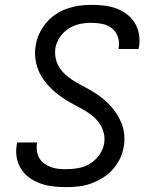

<svg xmlns="http://www.w3.org/2000/svg" viewBox="-20 -763 640 791"><path d="M253 8Q226 8 199.5 5Q173 2 148.5 -6.5Q124 -15 103 -29.5Q82 -44 68 -65.5Q54 -87 49 -113Q44 -139 49 -166Q49 -168 49.5 -170.5Q50 -173 51 -176H134Q133 -174 133 -172.5Q133 -171 132 -170Q130 -154 132.5 -138.5Q135 -123 143 -110Q151 -97 163.5 -88.5Q176 -80 190.5 -74.5Q205 -69 221 -67.5Q237 -66 253 -66Q278 -66 303 -70.5Q328 -75 350.5 -88.5Q373 -102 389 -124.5Q405 -147 409 -172Q413 -195 407 -217Q401 -239 388 -257Q375 -275 358 -288Q341 -301 322 -312Q303 -323 283.5 -333Q264 -343 245.5 -355Q227 -367 210 -381Q193 -395 178.5 -411Q164 -427 152.5 -445.5Q141 -464 134 -485Q127 -506 125 -529Q123 -552 127 -575Q131 -601 142 -624.5Q153 -648 170 -668.5Q187 -689 209.5 -704Q232 -719 256.5 -727.5Q281 -736 306 -739.5Q331 -743 356 -743Q383 -743 409 -740Q435 -737 458.5 -728.5Q482 -720 502 -705Q522 -690 535 -669Q548 -648 552.5 -622.5Q557 -597 553 -571Q552 -568 551.5 -565.5Q551 -563 551 -561H468Q468 -562 468.5 -563.5Q469 -565 469 -567Q473 -590 465.5 -611.5Q458 -633 441 -646.5Q424 -660 401.5 -664.5Q379 -669 356 -669Q332 -669 308 -664Q284 -659 262.5 -645Q241 -631 226.5 -609.5Q212 -588 208 -564Q205 -540 210.5 -518Q216 -496 229 -478.5Q242 -461 259 -447.5Q276 -434 295 -423Q314 -412 333.5 -402Q353 -392 371.5 -380Q390 -368 406.5 -354.5Q423 -341 437.5 -324.5Q452 -308 463.5 -289.5Q475 -271 482.5 -250.5Q490 -230 492 -206.5Q494 -183 490 -160Q486 -134 474.5 -110Q463 -86 445 -65.5Q427 -45 403.5 -30.5Q380 -16 355 -7Q330 2 304 5Q278 8 253 8Z"/></svg>

Font: Zed Sans Extended
Style: Italic
Weight: 400
Width: 7
Italic angle: -9°
Designer: Belleve Invis
Foundry: Belleve Invis
Version: Version 1.0.0; ttfautohint (v1.8.4)